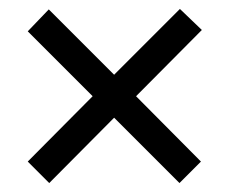

<svg xmlns="http://www.w3.org/2000/svg" viewBox="-20 -568 513 429"><path d="M382 -548 431 -501 284 -353 429 -207 381 -159 235 -305 90 -159 42 -207 187 -353 42 -498 89 -547 235 -401Z"/></svg>

Font: Noto Sans Condensed
Style: Regular
Weight: 400
Width: 3
Version: Version 2.013